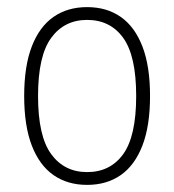

<svg xmlns="http://www.w3.org/2000/svg" viewBox="-20 -512 490 540"><path d="M225 8Q170 8 130.5 -19.5Q91 -47 69.5 -102.5Q48 -158 48 -242Q48 -326 69.5 -381.5Q91 -437 130.5 -464.5Q170 -492 225 -492Q280 -492 319.5 -464.5Q359 -437 380.5 -381.5Q402 -326 402 -242Q402 -158 380.5 -102.5Q359 -47 319.5 -19.5Q280 8 225 8ZM225 -28Q290 -28 326.5 -78.5Q363 -129 363 -242Q363 -355 326.5 -405.5Q290 -456 225 -456Q161 -456 124 -405.5Q87 -355 87 -242Q87 -129 124 -78.5Q161 -28 225 -28Z"/></svg>

Font: Nunito Sans 12pt ExtraLight Condensed
Style: Regular
Weight: 200
Width: 3
Version: Version 3.101;gftools[0.9.27]